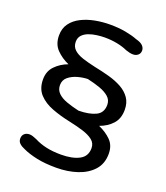

<svg xmlns="http://www.w3.org/2000/svg" viewBox="-133 -763 777 901"><g transform="rotate(20 255.5 -313.0)"><path d="M252.5 46.5Q197.5 46.5 155.8 37.8Q114 29 84.5 15Q68 8.5 58 -1Q48 -10.5 48 -25Q48 -40.5 57.8 -49.2Q67.5 -58 83.5 -58Q91 -58 100 -55Q109 -52 119.5 -47.5Q147.5 -33 180 -26Q212.5 -19 253 -19Q309 -19 343.5 -37Q378 -55 378 -96Q378 -121 359 -136Q340 -151 308.2 -160.8Q276.5 -170.5 239 -178.5Q190.5 -188.5 148 -204.5Q105.5 -220.5 79.5 -248.5Q53.5 -276.5 53.5 -322.5Q53.5 -363 78.8 -389.2Q104 -415.5 141.5 -429.5Q105 -445.5 79.2 -472Q53.5 -498.5 53.5 -542Q53.5 -577.5 71.8 -602.2Q90 -627 120.5 -642.2Q151 -657.5 187.8 -664.5Q224.5 -671.5 262 -671.5Q305.5 -671.5 340.2 -665Q375 -658.5 399 -649Q424 -642.5 434.2 -631.8Q444.5 -621 444.5 -608Q444.5 -593.5 434.5 -585Q424.5 -576.5 410 -576.5Q401.5 -576.5 392.5 -578.5Q383.5 -580.5 373.5 -584Q350.5 -594.5 321.5 -600.2Q292.5 -606 259 -606Q241.5 -606 220.2 -603.2Q199 -600.5 180.2 -593.5Q161.5 -586.5 149.5 -573.8Q137.5 -561 137.5 -540.5Q137.5 -516.5 153.8 -501.5Q170 -486.5 198.5 -477.2Q227 -468 263.5 -460Q301.5 -452.5 337.5 -442.5Q373.5 -432.5 401.8 -416.8Q430 -401 446.5 -377.2Q463 -353.5 463 -318.5Q463 -275 438.8 -248Q414.5 -221 375.5 -207Q412.5 -191 437.8 -165.8Q463 -140.5 463 -99Q463 -49.5 434 -17.2Q405 15 357.2 30.8Q309.5 46.5 252.5 46.5ZM137.5 -324Q137.5 -300.5 153.5 -284.8Q169.5 -269 197.2 -259Q225 -249 260 -241Q313 -241.5 345.5 -257Q378 -272.5 378 -312.5Q378 -336.5 360.5 -352Q343 -367.5 314 -377.8Q285 -388 251 -395.5Q227.5 -395 201.2 -387.8Q175 -380.5 156.2 -365.2Q137.5 -350 137.5 -324Z"/></g></svg>

Font: Sono
Style: Regular
Weight: 400
Designer: Tyler Finck
Foundry: Tyler Finck
Version: Version 2.112